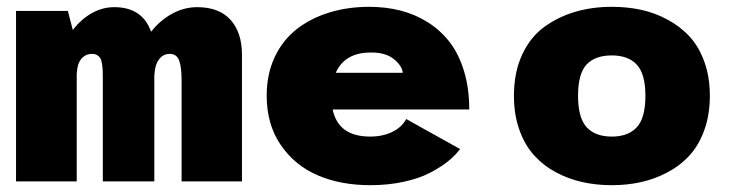

<svg xmlns="http://www.w3.org/2000/svg" viewBox="-20 -532 2170 563"><path d="M27 0V-500H179L193.5 -444Q217 -475 248.5 -493Q280 -511 315 -511Q397.5 -511 423 -439Q449 -472 484.2 -491.5Q519.5 -511 558 -511Q622.5 -511 656 -473.8Q689.5 -436.5 689.5 -372V0H512.5V-296Q512.5 -335.5 505.2 -354.8Q498 -374 477.5 -374Q458 -374 446 -357.5Q434 -341 433 -314H432.5V0H281.5V-297Q281.5 -314.5 281.2 -323.5Q281 -332.5 279.2 -344.2Q277.5 -356 274.2 -361.2Q271 -366.5 265 -370.2Q259 -374 250 -374Q230.5 -374 218.5 -359.5Q206.5 -345 205.5 -319L205 -318.5V0Z M1329 -95Q1315 -76 1293.5 -58.8Q1272 -41.5 1240.2 -25Q1208.5 -8.5 1163.2 1.2Q1118 11 1065.5 11Q979 11 911.5 -18Q844 -47 803 -107.2Q762 -167.5 762 -251.5Q762 -314.5 785.5 -364.5Q809 -414.5 850 -446.5Q891 -478.5 945.2 -495.2Q999.5 -512 1062.5 -512Q1111.5 -512 1154.5 -501Q1197.5 -490 1234.8 -466.5Q1272 -443 1298.8 -408.2Q1325.5 -373.5 1340.8 -323Q1356 -272.5 1356 -211H955.5Q972 -131.5 1065.5 -131.5Q1102 -131.5 1130.2 -145.2Q1158.5 -159 1171 -183ZM1067 -378Q991 -378 964.5 -318.5H1161Q1159.5 -338.5 1135.2 -358.5Q1111 -378.5 1067 -378Z M1487 -251Q1487 -320 1511.2 -372Q1535.5 -424 1577 -453.8Q1618.5 -483.5 1668 -497.8Q1717.5 -512 1774 -512Q1818.5 -512 1858.8 -503.5Q1899 -495 1936.5 -475Q1974 -455 2001.5 -425.5Q2029 -396 2045.2 -351.2Q2061.5 -306.5 2061.5 -251Q2061.5 -195.5 2045.2 -150.5Q2029 -105.5 2001.5 -75.8Q1974 -46 1936.5 -26.2Q1899 -6.5 1858.8 2.2Q1818.5 11 1774 11Q1729.5 11 1689 2.2Q1648.5 -6.5 1611.2 -26.2Q1574 -46 1546.8 -75.8Q1519.5 -105.5 1503.2 -150.5Q1487 -195.5 1487 -251ZM1774 -131.5Q1822 -131.5 1847.2 -158.8Q1872.5 -186 1872.5 -251Q1872.5 -315.5 1847.2 -342.5Q1822 -369.5 1774 -369.5Q1725 -369.5 1700 -342.8Q1675 -316 1675 -251Q1675 -186.5 1700.2 -159Q1725.5 -131.5 1774 -131.5Z"/></svg>

Font: League Mono ExtraBold
Style: Regular
Weight: 800
Width: 6
Designer: Tyler Finck
Foundry: The League of Moveable Type / Tyler Finck
Version: Version 2.210